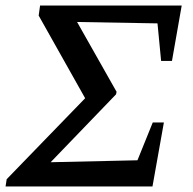

<svg xmlns="http://www.w3.org/2000/svg" viewBox="-36 -670 692 690"><path d="M-16 0 -12 -26 270 -317 103 -614 108 -650H617L582 -451H543L530 -586L241 -591L383 -340L381 -331L146 -87L458 -94L513 -230H553L512 0Z"/></svg>

Font: Piazzolla Medium
Style: Italic
Weight: 500
Italic angle: -11.3°
Designer: Juan Pablo del Peral
Foundry: Huerta Tipografica
Version: Version 1.330